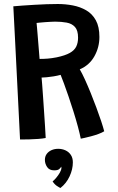

<svg xmlns="http://www.w3.org/2000/svg" viewBox="-20 -683 587 958"><path d="M80 13Q77.5 -43 73.2 -124Q69 -205 64.5 -297.8Q60 -390.5 55.2 -482.5Q50.5 -574.5 46.5 -651.5Q65 -653.5 92.5 -655.2Q120 -657 151.2 -659Q182.5 -661 213.2 -662Q244 -663 268.5 -663Q306.5 -663 343.2 -656Q380 -649 410.2 -631.5Q440.5 -614 458.2 -581.8Q476 -549.5 476 -498.5Q476 -447 451 -402.2Q426 -357.5 378 -337Q389.5 -317.5 403.8 -286.2Q418 -255 432.8 -218.5Q447.5 -182 461 -145.8Q474.5 -109.5 484.8 -78.5Q495 -47.5 500 -28Q489 -21 471.2 -14.5Q453.5 -8 434.5 -3Q415.5 2 401.2 5.2Q387 8.5 383 9Q378 -16.5 368.5 -51.8Q359 -87 346.8 -126Q334.5 -165 322.2 -201.2Q310 -237.5 299.2 -266.2Q288.5 -295 282.5 -309.5Q266 -305 247.5 -302Q229 -299 212.8 -297.5Q196.5 -296 187.5 -296Q188.5 -286 190.5 -259.8Q192.5 -233.5 195 -197.8Q197.5 -162 200 -123.8Q202.5 -85.5 204.8 -51.2Q207 -17 208 5.5Q193 8.5 170.8 10.2Q148.5 12 124.8 12.5Q101 13 80 13ZM177.5 -389Q197.5 -389 217.5 -390.5Q237.5 -392 263 -397Q305.5 -406 328.5 -419Q351.5 -432 360.5 -450.8Q369.5 -469.5 369.5 -495Q369.5 -531.5 354 -548.5Q338.5 -565.5 312.5 -570.2Q286.5 -575 255 -575Q247 -575 233.5 -574.2Q220 -573.5 205.5 -572.5Q191 -571.5 179.2 -570.2Q167.5 -569 162.5 -568.5Q163.5 -560 165 -541.5Q166.5 -523 168.5 -500Q170.5 -477 172.2 -454.2Q174 -431.5 175.5 -413.8Q177 -396 177.5 -389ZM281.5 255Q276.5 253 264 244.8Q251.5 236.5 242.5 222Q251 215.5 261.2 203.2Q271.5 191 279 177.5Q286.5 164 286.5 154.5Q286.5 150.5 285.5 148.5Q282 155.5 274.8 161.2Q267.5 167 250.5 167Q226 167 215 150.2Q204 133.5 204 115Q204 97.5 213 85.2Q222 73 237 66.2Q252 59.5 270.5 59.5Q290 59.5 306.8 67.2Q323.5 75 333.5 90Q343.5 105 343.5 127Q343.5 162 327.2 197Q311 232 281.5 255Z"/></svg>

Font: Grandstander Thin Medium
Style: Regular
Weight: 500
Version: Version 1.200